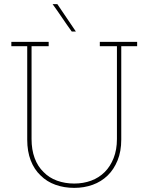

<svg xmlns="http://www.w3.org/2000/svg" viewBox="-20 -903 720 931"><path d="M502 -52Q532 -81 550 -125Q568 -169 568 -226V-679H645V-700H464V-679H547V-229Q547 -177 531 -136.5Q515 -96 488 -69Q460 -41 422 -27Q384 -13 340 -13Q295 -13 256.5 -27Q218 -41 191 -69Q163 -96 148 -136.5Q133 -177 133 -229V-679H216V-700H35V-679H112V-226Q112 -169 129 -125Q146 -81 177 -52Q207 -22 249 -7Q291 8 340 8Q388 8 429.5 -7Q471 -22 502 -52ZM348 -750Q325 -783 303 -816.5Q281 -850 258 -883H235Q259 -850 281.5 -816.5Q304 -783 328 -750Z"/></svg>

Font: Josefin Slab Thin ExtraLight
Style: Regular
Weight: 250
Version: Version 2.000